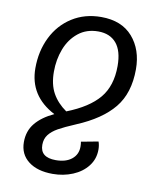

<svg xmlns="http://www.w3.org/2000/svg" viewBox="-84 -605 739 886"><g transform="rotate(10 285.5 -162.0)"><path d="M153 90Q153 149 226 149Q273 149 300.5 127Q328 105 328 68Q328 55 326 45L406 30Q412 47 412 67Q412 111 386 144.5Q360 178 316.5 196Q273 214 223 214Q151 214 109 181.5Q67 149 67 92Q67 40 97 3.5Q127 -33 183 -59Q60 -123 60 -253Q60 -333 92 -398Q124 -463 183 -500.5Q242 -538 319 -538Q415 -538 466.5 -479Q518 -420 518 -328Q518 -216 461.5 -147Q405 -78 290 -30Q238 -8 210.5 7.5Q183 23 168 42.5Q153 62 153 90ZM147 -252Q147 -192 169.5 -151.5Q192 -111 235 -81Q337 -121 384.5 -178Q432 -235 432 -328Q432 -399 402 -434.5Q372 -470 317 -470Q262 -470 223.5 -439Q185 -408 166 -358.5Q147 -309 147 -252Z"/></g></svg>

Font: FiraGO Book
Style: Italic
Weight: 350
Italic angle: -8°
Designer: bBox Type GmbH
Foundry: bBox Type GmbH
Version: Version 1.001